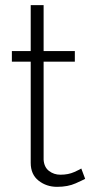

<svg xmlns="http://www.w3.org/2000/svg" viewBox="-20 -718 360 744"><path d="M310 -25Q303 -21 273 -7.5Q243 6 201 6Q160 6 129.5 -18Q99 -42 99 -87V-479H26V-520H99V-698H149V-520H270V-479H149V-99Q151 -70 170 -55.5Q189 -41 214 -41Q245 -41 268 -51.5Q291 -62 295 -65Z"/></svg>

Font: Raleway Light
Style: Regular
Weight: 300
Designer: Matt McInerney, Pablo Impallari, Rodrigo Fuenzalida
Foundry: Matt McInerney, Pablo Impallari, Rodrigo Fuenzalida
Version: Version 4.026